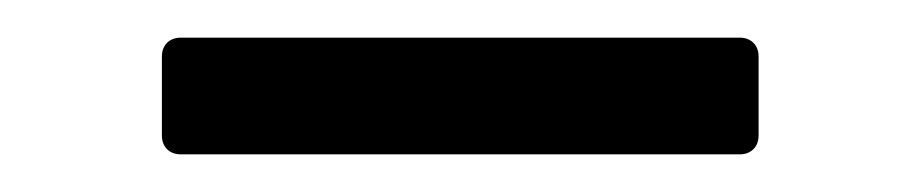

<svg xmlns="http://www.w3.org/2000/svg" viewBox="-20 -362 489 102"><path d="M76 -280H373C379 -280 383 -284 383 -290V-332C383 -338 379 -342 373 -342H76C70 -342 66 -338 66 -332V-290C66 -284 70 -280 76 -280Z"/></svg>

Font: Elastic
Style: elastic
Weight: 400
Designer: Jeremy Tribby
Foundry: Tribby Type
Version: Version 1.422;hotconv 1.0.109;makeotfexe 2.5.65596